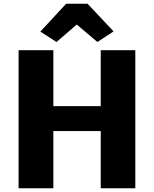

<svg xmlns="http://www.w3.org/2000/svg" viewBox="-20 -1013 828 1033"><path d="M80 0V-743H267V-442H522V-743H708V0H522V-308H267V0ZM284 -787 197 -843 336 -993H451L591 -844L504 -787L393 -881Z"/></svg>

Font: Merriweather Sans Black
Style: Regular
Weight: 900
Designer: Eben Sorkin
Foundry: Eben Sorkin
Version: Version 1.008; ttfautohint (v1.7.19-72a1) -l 8 -r 50 -G 200 